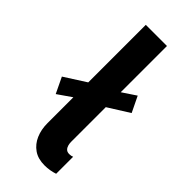

<svg xmlns="http://www.w3.org/2000/svg" viewBox="-243 -798 853 853"><g transform="rotate(45 183.0 -372.0)"><path d="M51.1 -251.5 15.5 -325.8 133.2 -401 229 -447.8 313.6 -504.2 349.3 -430.4 229 -354.8 133.2 -308.4ZM239.6 7.8Q198.8 7.8 171.6 -11.1Q144.3 -30.1 130.5 -62.2Q116.6 -94.2 116.6 -134.2V-752H249.5V-149.9Q249.5 -139.3 252.3 -129.2Q255.1 -119 262.1 -112.2Q269 -105.3 282 -105.3Q294.2 -105.3 302.8 -109.3V-2.5Q289.7 2.1 272.9 5Q256.2 7.8 239.6 7.8Z"/></g></svg>

Font: Reddit Sans Condensed
Style: Regular
Weight: 400
Designer: Stephen Hutchings
Foundry: Reddit
Version: Version 1.014